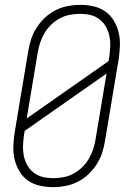

<svg xmlns="http://www.w3.org/2000/svg" viewBox="-20 -763 540 791"><path d="M199 8Q171 8 144 2Q117 -4 95.5 -19Q74 -34 60.5 -56.5Q47 -79 40.5 -105Q34 -131 35 -159Q36 -187 40 -215L96 -550Q100 -576 108 -601Q116 -626 130.5 -648.5Q145 -671 165 -690Q185 -709 209 -721Q233 -733 259 -738Q285 -743 310 -743Q338 -743 365 -737Q392 -731 413.5 -716Q435 -701 448.5 -678.5Q462 -656 468.5 -630Q475 -604 474 -576Q473 -548 469 -520L413 -185Q409 -159 401 -134Q393 -109 378.5 -86.5Q364 -64 344 -45Q324 -26 300 -14Q276 -2 250 3Q224 8 199 8ZM90 -275 427 -511 430 -526Q433 -548 434 -570Q435 -592 431 -613Q427 -634 417 -652Q407 -670 390.5 -683Q374 -696 353.5 -701Q333 -706 310 -706Q290 -706 268 -702Q246 -698 226.5 -687.5Q207 -677 190.5 -661Q174 -645 163 -626Q152 -607 145 -586Q138 -565 135 -544ZM200 -29Q220 -29 241.5 -33Q263 -37 282.5 -47.5Q302 -58 318.5 -74Q335 -90 346 -109Q357 -128 364 -149Q371 -170 374 -191L419 -460L82 -224L79 -209Q76 -187 75 -165Q74 -143 78 -122Q82 -101 92 -83Q102 -65 118.5 -52Q135 -39 156 -34Q177 -29 200 -29Z"/></svg>

Font: Iosevka Term Curly XLt Obl
Style: Regular
Weight: 200
Italic angle: -9°
Designer: Belleve Invis
Foundry: Belleve Invis
Version: Version 32.3.0